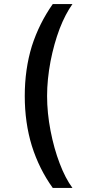

<svg xmlns="http://www.w3.org/2000/svg" viewBox="-20 -845 418 946"><path d="M137 -618Q173 -730 240 -825H337Q302 -776 274 -704Q246 -630 229 -543Q212 -453 212 -372Q212 -289 229 -201Q246 -113 274 -40Q302 34 337 81H240Q173 -12 137 -126Q102 -240 102 -372Q102 -504 137 -618Z"/></svg>

Font: Sinter Medium
Style: Regular
Weight: 500
Foundry: Adobe & rsms
Version: Version 1.000